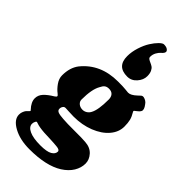

<svg xmlns="http://www.w3.org/2000/svg" viewBox="-312 -911 1163 1163"><g transform="rotate(45 269.5 -329.0)"><path d="M380.4 -818.8Q380.4 -807.1 362.8 -792.5Q352.1 -783.7 342.5 -766.6Q333 -749.5 333 -729.5Q333 -720.7 340.3 -715.3Q347.7 -710 358.2 -705.6Q368.7 -701.2 379.2 -694.6Q389.6 -688 397 -672.6Q404.3 -657.2 404.3 -633.8Q404.3 -602.1 379.6 -574Q355 -545.9 319.3 -545.9Q231.9 -545.9 231.9 -633.8Q231.9 -671.4 244.6 -710.9Q257.3 -750.5 274.9 -778.3Q292.5 -806.2 310.5 -824Q328.6 -841.8 339.4 -841.8Q359.4 -841.8 369.9 -834.5Q380.4 -827.1 380.4 -818.8ZM35.2 -272.5Q35.2 -338.9 67.9 -381.3Q152.3 -485.8 301.8 -485.8Q350.1 -485.8 367.7 -483.4Q389.6 -481 392.1 -481Q404.3 -481 416.5 -487.8Q430.2 -495.1 445.3 -509.5Q460.4 -523.9 461.9 -524.9Q469.2 -530.3 478 -528.8Q502.9 -523.4 515.1 -504.4Q537.1 -476.6 528.8 -460.4Q525.4 -454.1 520.5 -449.2Q515.6 -444.3 507.6 -438.2Q499.5 -432.1 498.5 -431.2Q491.7 -426.8 495.1 -420.9Q511.2 -394.5 516.6 -373Q522 -351.6 522 -319.8Q522 -272.9 488 -232.9Q454.1 -192.9 393.8 -168.9Q333.5 -145 260.7 -145Q246.1 -145 219.7 -146.5Q193.4 -147.9 190.9 -147.9Q179.2 -147.9 174.3 -140.1Q167 -130.9 167 -118.2Q167 -104.5 180.9 -98.6Q194.8 -92.8 227.5 -90.8Q261.7 -87.9 327.1 -88.4Q392.6 -88.9 419.4 -86.4Q464.4 -83.5 489.3 -55.9Q514.2 -28.3 514.2 4.9Q514.2 41 493.7 75Q473.1 108.9 432.6 134.8Q354.5 184.1 211.9 184.1Q130.4 184.1 74.5 153.3Q18.6 122.6 18.6 80.1Q18.6 64.9 24.2 52.5Q29.8 40 33.7 35.9Q37.6 31.7 49.8 19.5Q53.2 16.1 53.2 15.1L48.8 9.3Q16.6 -24.9 16.6 -57.1Q16.6 -84.5 36.4 -106.2Q56.2 -127.9 92.3 -149.4Q104.5 -156.7 104.5 -163.1Q104.5 -167.5 93.3 -176.3Q72.8 -191.4 54 -218Q35.2 -244.6 35.2 -272.5ZM270 -212.4Q285.2 -212.4 298.3 -220.7Q311.5 -229 318.8 -243.2Q338.9 -279.3 338.9 -368.7Q338.9 -390.6 327.6 -403.6Q316.4 -416.5 293.9 -416.5Q276.4 -416.5 265.6 -408.4Q254.9 -400.4 246.1 -381.3Q222.2 -339.8 222.2 -252Q222.2 -235.4 235.8 -223.9Q249.5 -212.4 270 -212.4ZM113.8 63.5Q113.8 89.4 147 105Q180.2 120.6 241.7 120.6Q297.4 120.6 320.8 106.7Q344.2 92.8 344.2 72.3Q344.2 57.6 314.5 55.2Q290 52.7 253.2 51.3Q216.3 49.8 204.1 49.3Q158.2 45.9 136.7 37.6Q129.4 34.7 127 34.7Q124.5 34.7 120.1 40.5Q113.8 52.2 113.8 63.5Z"/></g></svg>

Font: Cooper* ExtraBold
Style: Italic
Weight: 800
Italic angle: -7°
Designer: Owen Earl
Foundry: indestructible type*
Version: Version 0.001